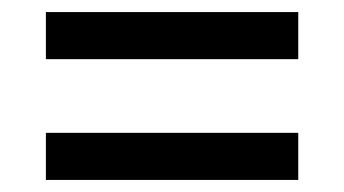

<svg xmlns="http://www.w3.org/2000/svg" viewBox="-20 -511 570 318"><path d="M56 -413H474V-491H56ZM56 -213H474V-291H56Z"/></svg>

Font: Noto Sans Mono Condensed
Style: Regular
Weight: 400
Width: 3
Designer: Monotype Design Team
Foundry: Monotype Imaging Inc.
Version: Version 2.014